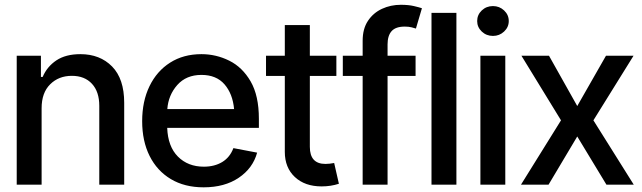

<svg xmlns="http://www.w3.org/2000/svg" viewBox="-20 -782 2720 813"><path d="M156.2 -323.7V0H50.8V-545.9H153.3V-456.1H160.6Q179.2 -500 218.8 -526.4Q258.3 -552.7 320.3 -552.7Q403.3 -552.7 454.6 -500.5Q505.9 -448.2 505.9 -346.7V0H400.4V-334Q400.4 -393.6 369.4 -427.2Q338.4 -460.9 284.2 -460.9Q228.5 -460.9 192.4 -425Q156.2 -389.2 156.2 -323.7Z M842.3 11.2Q761.7 11.2 703.4 -23.7Q645 -58.6 613.5 -121.6Q582 -184.6 582 -269Q582 -353 613 -417Q644 -481 700.4 -516.8Q756.8 -552.7 833 -552.7Q895 -552.7 950.7 -525.1Q1006.3 -497.6 1041.3 -437.3Q1076.2 -377 1076.2 -278.8V-240.7H688Q690.9 -161.6 733.4 -118.9Q775.9 -76.2 843.3 -76.2Q888.2 -76.2 920.9 -95.9Q953.6 -115.7 968.3 -154.8L1068.8 -135.7Q1050.8 -69.8 991 -29.3Q931.2 11.2 842.3 11.2ZM833 -464.8Q768.6 -464.8 730.7 -422.1Q692.9 -379.4 688.5 -320.3H971.2Q965.3 -384.8 930.7 -424.8Q896 -464.8 833 -464.8Z M1404.3 -545.9V-460.4H1292V-160.2Q1292 -87.9 1357.9 -87.9Q1375 -87.9 1395 -91.8L1415 -3.9Q1380.9 7.3 1341.8 7.3Q1271 7.3 1228.5 -32.5Q1186 -72.3 1186 -138.7V-460.4H1106.4V-545.9H1186V-675.8H1292V-545.9Z M1515.6 0V-460.4H1431.6V-545.9H1515.6V-609.4Q1515.6 -660.2 1538.1 -693.8Q1560.5 -727.5 1597.4 -744.6Q1634.3 -761.7 1677.2 -761.7Q1710 -761.7 1732.7 -756.3Q1755.4 -751 1766.6 -747.1L1741.2 -661.1Q1734.4 -663.1 1722.7 -666.3Q1710.9 -669.4 1693.8 -669.4Q1655.3 -669.4 1638.2 -650.1Q1621.1 -630.9 1621.1 -594.2V-545.9H1739.7V-460.4H1621.1V0Z M1912.6 -727.5V0H1807.1V-727.5Z M2014.2 0V-545.9H2119.6V0ZM2067.4 -629.9Q2039.6 -629.9 2020 -648.4Q2000.5 -667 2000.5 -692.9Q2000.5 -719.2 2020 -737.8Q2039.6 -756.3 2067.4 -756.3Q2094.7 -756.3 2114.5 -737.8Q2134.3 -719.2 2134.3 -692.9Q2134.3 -667 2114.5 -648.4Q2094.7 -629.9 2067.4 -629.9Z M2304.7 -545.9 2424.3 -333 2545.9 -545.9H2662.6L2492.7 -272.5L2663.6 0H2547.9L2424.3 -204.1L2302.7 0H2186L2355.5 -272.5L2188 -545.9Z"/></svg>

Font: Inter Tight Medium
Style: Regular
Weight: 500
Designer: Rasmus Andersson
Foundry: rsms
Version: Version 3.004; ttfautohint (v1.8.4.7-5d5b)